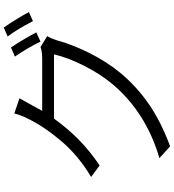

<svg xmlns="http://www.w3.org/2000/svg" viewBox="29 -906 941 1040"><g transform="rotate(-90 500.0 -385.5)"><path d="M845 -660 795 -637Q781 -668 757.5 -707.5Q734 -747 714 -776L763 -797Q782 -770 805.5 -730.5Q829 -691 845 -660ZM955 -700 906 -678Q863 -762 823 -815L871 -836Q892 -807 916.5 -767Q941 -727 955 -700ZM458 -697 447 -677 420 -628H703Q743 -628 765 -637L825 -601Q813 -582 803 -551Q781 -469 735 -375.5Q689 -282 626 -205Q554 -118 458.5 -51.5Q363 15 228 65L164 7Q410 -65 563 -245Q620 -313 664.5 -401.5Q709 -490 726 -564H378Q270 -413 124 -317L62 -363Q178 -432 257 -525.5Q336 -619 377 -704Q384 -716 393 -739Q402 -762 406 -779L488 -751Z"/></g></svg>

Font: Sinter Normal
Style: Regular
Weight: 350
Foundry: Adobe & rsms
Version: Version 1.000